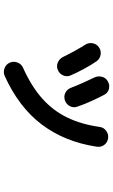

<svg xmlns="http://www.w3.org/2000/svg" viewBox="194 -758 611 1040"><g transform="rotate(90 500.0 -238.5)"><path d="M392 42Q372 51 350.5 43Q329 35 320 15Q311 -6 319 -27Q327 -48 347 -57Q449 -103 514.5 -161.5Q580 -220 617 -296.5Q654 -373 668 -472Q671 -495 689.5 -508Q708 -521 730 -518Q752 -515 765.5 -497Q779 -479 775 -456Q749 -284 655.5 -159.5Q562 -35 392 42ZM524 -284Q502 -277 483 -286.5Q464 -296 456 -317Q445 -346 428.5 -383Q412 -420 401 -442Q391 -462 396 -483.5Q401 -505 420 -516Q440 -528 462 -522.5Q484 -517 494 -497Q509 -469 527.5 -428.5Q546 -388 558 -352Q566 -331 555.5 -311Q545 -291 524 -284ZM360 -246Q340 -237 319.5 -245.5Q299 -254 289 -274Q273 -307 255.5 -338.5Q238 -370 224 -392Q211 -411 214.5 -433Q218 -455 236 -468Q254 -481 276.5 -477.5Q299 -474 312 -456Q331 -429 353 -388.5Q375 -348 388 -317Q398 -297 389.5 -276Q381 -255 360 -246Z"/></g></svg>

Font: Zen Maru Gothic
Style: Bold
Weight: 700
Designer: Yoshimichi Ohira
Foundry: Positype
Version: Version 1.001